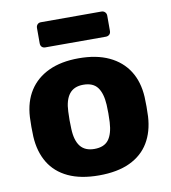

<svg xmlns="http://www.w3.org/2000/svg" viewBox="-82 -792 775 872"><g transform="rotate(-10 305.5 -355.5)"><path d="M305 10Q221 10 163.5 -17Q106 -44 75.5 -94.5Q45 -145 41 -215Q40 -235 40 -260.5Q40 -286 41 -305Q45 -376 77 -426Q109 -476 166.5 -503Q224 -530 305 -530Q387 -530 444.5 -503Q502 -476 534 -426Q566 -376 570 -305Q571 -286 571 -260.5Q571 -235 570 -215Q566 -145 535.5 -94.5Q505 -44 447.5 -17Q390 10 305 10ZM305 -112Q350 -112 370.5 -139Q391 -166 394 -220Q395 -235 395 -260Q395 -285 394 -300Q391 -353 370.5 -380.5Q350 -408 305 -408Q262 -408 240.5 -380.5Q219 -353 217 -300Q216 -285 216 -260Q216 -235 217 -220Q219 -166 240.5 -139Q262 -112 305 -112ZM165 -605Q155 -605 149 -611Q143 -617 143 -628V-698Q143 -708 149 -714.5Q155 -721 165 -721H444Q454 -721 460.5 -714.5Q467 -708 467 -698V-628Q467 -617 460.5 -611Q454 -605 444 -605Z"/></g></svg>

Font: DVN-Rubik
Style: Bold
Weight: 700
Designer: Hubert and Fischer
Foundry: Hubert & Fischer
Version: Version 2.102